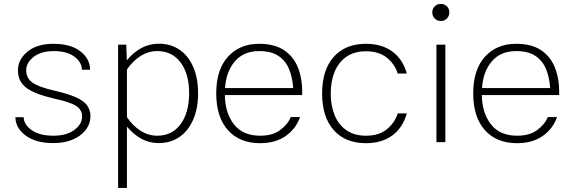

<svg xmlns="http://www.w3.org/2000/svg" viewBox="-20 -715 2874 966"><path d="M249 -494.6Q335.4 -494.6 384.3 -456.8Q433.1 -418.9 433.1 -364.3H392.1Q391.6 -401.9 354.5 -429.9Q317.4 -458 250.5 -458Q187 -458 149.4 -429Q111.8 -399.9 111.8 -360.8Q111.8 -322.3 142.6 -299.8Q173.3 -277.3 254.4 -258.8Q353.5 -236.3 394.3 -207.5Q435.1 -178.7 435.1 -129.9Q435.1 -93.3 412.1 -62.5Q389.2 -31.7 347.2 -13.4Q305.2 4.9 248 4.9Q159.7 4.9 108.6 -33.4Q57.6 -71.8 57.6 -125.5H99.1Q99.6 -88.4 139.4 -60.3Q179.2 -32.2 248.5 -32.2Q314.9 -32.2 354 -61.3Q393.1 -90.3 393.1 -128.9Q393.1 -162.6 363 -182.1Q333 -201.7 252.9 -218.8Q152.3 -242.2 111.3 -274.2Q70.3 -306.2 70.3 -360.4Q70.3 -416 118.4 -455.3Q166.5 -494.6 249 -494.6Z M574.2 -490.2H615.2L618.2 -411.6Q650.4 -451.2 690.9 -473.1Q731.4 -495.1 778.8 -495.1Q839.8 -495.1 884.3 -464.1Q928.7 -433.1 952.6 -377.2Q976.6 -321.3 976.6 -245.6Q976.6 -170.4 952.4 -114Q928.2 -57.6 883.8 -26.4Q839.4 4.9 778.3 4.9Q731 4.9 690.9 -17.1Q650.9 -39.1 618.7 -78.1V230.5H574.2ZM771.5 -458Q725.6 -458 686 -432.4Q646.5 -406.7 618.7 -365.2V-125.5Q647 -83 686.5 -57.6Q726.1 -32.2 771.5 -32.2Q846.2 -32.2 888.9 -90.6Q931.6 -148.9 931.6 -246.1Q931.6 -342.8 888.9 -400.4Q846.2 -458 771.5 -458Z M1111.3 -236.8Q1112.3 -147 1157 -89.6Q1201.7 -32.2 1289.1 -32.2Q1350.6 -32.2 1389.2 -60.3Q1427.7 -88.4 1442.9 -126H1489.7Q1467.3 -64.5 1415.8 -29.5Q1364.3 5.4 1288.6 5.4Q1185.1 5.4 1126.5 -60.5Q1067.9 -126.5 1067.9 -245.1Q1067.9 -364.7 1127 -429.7Q1186 -494.6 1283.7 -494.6Q1362.3 -494.6 1410.9 -461.4Q1459.5 -428.2 1481 -370.1Q1502.4 -312 1500.5 -236.8ZM1112.3 -272H1455.1Q1451.7 -324.2 1434.8 -366.2Q1418 -408.2 1381.8 -433.1Q1345.7 -458 1284.2 -458Q1205.6 -458 1161.4 -406Q1117.2 -354 1112.3 -272Z M1821.3 -494.6Q1899.9 -494.6 1952.9 -456.5Q2005.9 -418.5 2026.9 -345.2H1981Q1965.8 -393.1 1926 -425Q1886.2 -457 1821.3 -457Q1762.7 -457 1723.1 -429.7Q1683.6 -402.3 1663.8 -354.5Q1644 -306.6 1644 -244.6Q1644 -183.1 1663.8 -135Q1683.6 -86.9 1723.1 -59.6Q1762.7 -32.2 1821.3 -32.2Q1886.2 -32.2 1926 -64.5Q1965.8 -96.7 1981 -144.5H2026.9Q2005.9 -71.3 1953.1 -33Q1900.4 5.4 1821.3 5.4Q1717.3 5.4 1658.9 -60.5Q1600.6 -126.5 1600.6 -244.6Q1600.6 -362.8 1658.9 -428.7Q1717.3 -494.6 1821.3 -494.6Z M2154.8 -652.8Q2154.8 -670.4 2167 -682.9Q2179.2 -695.3 2197.8 -695.3Q2216.8 -695.3 2228.8 -682.9Q2240.7 -670.4 2240.7 -652.8Q2240.7 -634.8 2228.8 -622.1Q2216.8 -609.4 2197.8 -609.4Q2179.2 -609.4 2167 -622.1Q2154.8 -634.8 2154.8 -652.8ZM2175.8 -490.2H2220.7V0H2175.8Z M2404.3 -236.8Q2405.3 -147 2450 -89.6Q2494.6 -32.2 2582 -32.2Q2643.6 -32.2 2682.1 -60.3Q2720.7 -88.4 2735.8 -126H2782.7Q2760.3 -64.5 2708.7 -29.5Q2657.2 5.4 2581.5 5.4Q2478 5.4 2419.4 -60.5Q2360.8 -126.5 2360.8 -245.1Q2360.8 -364.7 2419.9 -429.7Q2479 -494.6 2576.7 -494.6Q2655.3 -494.6 2703.9 -461.4Q2752.4 -428.2 2773.9 -370.1Q2795.4 -312 2793.5 -236.8ZM2405.3 -272H2748Q2744.6 -324.2 2727.8 -366.2Q2710.9 -408.2 2674.8 -433.1Q2638.7 -458 2577.1 -458Q2498.5 -458 2454.3 -406Q2410.2 -354 2405.3 -272Z"/></svg>

Font: Estedad-FD ExtraLight
Style: Regular
Weight: 200
Designer: Amin Abedi
Version: Version 7.3